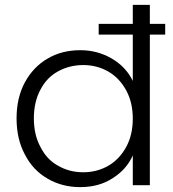

<svg xmlns="http://www.w3.org/2000/svg" viewBox="-20 -760 711 788"><path d="M658 -662C658 -662 595 -662 595 -662C595 -662 595 -740 595 -740C595 -740 525 -740 525 -740C525 -740 525 -662 525 -662C525 -662 385 -662 385 -662C385 -662 385 -618 385 -618C385 -618 525 -618 525 -618C525 -618 525 -428 525 -428C525 -428 525 -428 525 -428C507 -465 479 -496 440 -519C401 -542 358 -554 310 -554C310 -554 310 -554 310 -554C260 -554 215 -543 176 -520C136 -497 105 -464 82 -422C59 -379 48 -330 48 -274C48 -274 48 -274 48 -274C48 -218 59 -169 82 -126C104 -83 135 -50 175 -27C214 -4 259 8 309 8C309 8 309 8 309 8C360 8 405 -4 443 -29C481 -53 508 -84 525 -122C525 -122 525 0 525 0C525 0 595 0 595 0C595 0 595 -618 595 -618C595 -618 658 -618 658 -618C658 -618 658 -662 658 -662ZM322 -53C322 -53 322 -53 322 -53C283 -53 249 -62 218 -80C187 -97 163 -123 146 -157C128 -190 119 -229 119 -274C119 -274 119 -274 119 -274C119 -319 128 -359 146 -392C163 -425 187 -450 218 -467C249 -484 283 -493 322 -493C322 -493 322 -493 322 -493C359 -493 394 -484 425 -466C456 -448 480 -422 498 -389C516 -356 525 -317 525 -273C525 -273 525 -273 525 -273C525 -229 516 -190 498 -157C480 -124 456 -98 425 -80C394 -62 359 -53 322 -53Z"/></svg>

Font: wox.body
Style: Regular
Weight: 500
Designer: Ninad Kale (Devanagari), Jonny Pinhorn (Latin)
Foundry: Indian Type Foundry
Version: ""